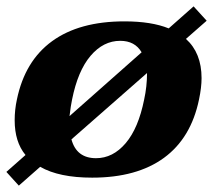

<svg xmlns="http://www.w3.org/2000/svg" viewBox="-22 -547 668 602"><path d="M610 -302Q610 -273 602 -235Q577 -114 492 -52Q407 10 267 10Q163 10 104 -24L37 35L-2 -8L58 -61Q24 -102 24 -170Q24 -203 31 -235Q56 -356 141.5 -418Q227 -480 368 -480Q453 -480 507 -458L585 -527L626 -482L561 -425Q610 -381 610 -302ZM196 -183 422 -383Q401 -419 355 -419Q302 -419 262 -372Q222 -325 204 -235Q200 -217 196 -183ZM439 -318 202 -110Q218 -51 279 -51Q332 -51 372 -98Q412 -145 430 -235Q439 -276 439 -318Z"/></svg>

Font: Taviraj
Style: Bold Italic
Weight: 700
Italic angle: -12°
Designer: Katatrad Team
Foundry: CadsonDemak
Version: Version 1.001